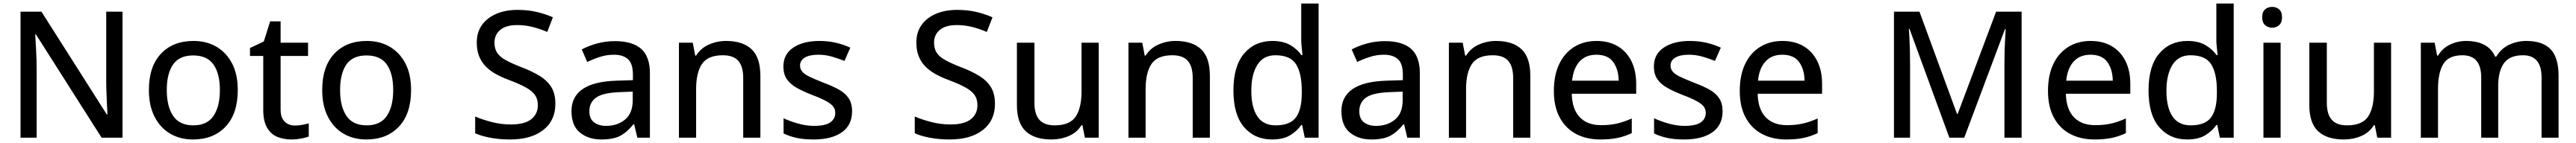

<svg xmlns="http://www.w3.org/2000/svg" viewBox="-20 -780 14552 810"><path d="M672 0H554L183 -585H179Q181 -547 184 -495Q187 -443 187 -389V0H96V-714H214L583 -132H587Q586 -150 584.5 -182.5Q583 -215 581.5 -252Q580 -289 580 -321V-714H672Z M1323 -270Q1323 -136 1254.5 -63Q1186 10 1070 10Q998 10 942 -22.5Q886 -55 853.5 -118Q821 -181 821 -270Q821 -403 889 -475.5Q957 -548 1073 -548Q1147 -548 1203 -515Q1259 -482 1291 -420.5Q1323 -359 1323 -270ZM922 -270Q922 -177 958 -123.5Q994 -70 1072 -70Q1150 -70 1186 -123.5Q1222 -177 1222 -270Q1222 -363 1186 -414.5Q1150 -466 1071 -466Q993 -466 957.5 -414.5Q922 -363 922 -270Z M1646 -69Q1667 -69 1688 -73Q1709 -77 1724 -81V-7Q1708 0 1680.5 5Q1653 10 1627 10Q1583 10 1547 -4.5Q1511 -19 1489 -56Q1467 -93 1467 -158V-463H1392V-508L1470 -545L1506 -659H1565V-538H1720V-463H1565V-160Q1565 -114 1587.5 -91.5Q1610 -69 1646 -69Z M2302 -270Q2302 -136 2233.5 -63Q2165 10 2049 10Q1977 10 1921 -22.5Q1865 -55 1832.5 -118Q1800 -181 1800 -270Q1800 -403 1868 -475.5Q1936 -548 2052 -548Q2126 -548 2182 -515Q2238 -482 2270 -420.5Q2302 -359 2302 -270ZM1901 -270Q1901 -177 1937 -123.5Q1973 -70 2051 -70Q2129 -70 2165 -123.5Q2201 -177 2201 -270Q2201 -363 2165 -414.5Q2129 -466 2050 -466Q1972 -466 1936.5 -414.5Q1901 -363 1901 -270Z M3117 -192Q3117 -97 3048.5 -43.5Q2980 10 2861 10Q2802 10 2751 0.5Q2700 -9 2664 -25V-120Q2703 -103 2756.5 -89Q2810 -75 2866 -75Q2943 -75 2980.5 -104.5Q3018 -134 3018 -184Q3018 -218 3002.5 -241Q2987 -264 2951.5 -284Q2916 -304 2855 -327Q2812 -343 2778.5 -362Q2745 -381 2721.5 -406Q2698 -431 2685.5 -463.5Q2673 -496 2673 -539Q2673 -597 2702 -638Q2731 -679 2783 -701.5Q2835 -724 2903 -724Q2962 -724 3011 -712.5Q3060 -701 3103 -682L3071 -599Q3032 -616 2989.5 -627Q2947 -638 2901 -638Q2838 -638 2805.5 -610.5Q2773 -583 2773 -539Q2773 -504 2788 -481Q2803 -458 2836.5 -439.5Q2870 -421 2926 -399Q2987 -376 3030 -349Q3073 -322 3095 -285Q3117 -248 3117 -192Z M3453 -547Q3553 -547 3602 -503Q3651 -459 3651 -365V0H3580L3562 -76H3558Q3523 -32 3484 -11Q3445 10 3377 10Q3304 10 3256 -29Q3208 -68 3208 -151Q3208 -232 3271 -275.5Q3334 -319 3463 -323L3555 -326V-356Q3555 -420 3527 -445Q3499 -470 3448 -470Q3406 -470 3368 -457.5Q3330 -445 3297 -429L3266 -500Q3303 -520 3351.5 -533.5Q3400 -547 3453 -547ZM3478 -258Q3383 -254 3346 -226.5Q3309 -199 3309 -150Q3309 -107 3335.5 -87Q3362 -67 3403 -67Q3468 -67 3511 -103Q3554 -139 3554 -213V-261Z M4081 -548Q4176 -548 4225.5 -501Q4275 -454 4275 -350V0H4178V-339Q4178 -403 4150.5 -435Q4123 -467 4063 -467Q3978 -467 3945 -417.5Q3912 -368 3912 -275V0H3815V-538H3893L3907 -465H3912Q3938 -507 3984 -527.5Q4030 -548 4081 -548Z M4793 -150Q4793 -71 4735 -30.5Q4677 10 4576 10Q4520 10 4479.5 1Q4439 -8 4406 -24V-110Q4440 -94 4486.5 -80.5Q4533 -67 4578 -67Q4642 -67 4670 -87Q4698 -107 4698 -141Q4698 -160 4687.5 -175Q4677 -190 4649 -206Q4621 -222 4568 -242Q4517 -262 4480.5 -282.5Q4444 -303 4424.5 -331.5Q4405 -360 4405 -404Q4405 -473 4461 -510.5Q4517 -548 4608 -548Q4658 -548 4701 -538Q4744 -528 4783 -510L4750 -435Q4715 -449 4678.5 -459.5Q4642 -470 4603 -470Q4552 -470 4525.5 -453.5Q4499 -437 4499 -409Q4499 -389 4511.5 -374Q4524 -359 4553.5 -345Q4583 -331 4633 -311Q4684 -292 4719.5 -272Q4755 -252 4774 -223Q4793 -194 4793 -150Z M5600 -192Q5600 -97 5531.5 -43.5Q5463 10 5344 10Q5285 10 5234 0.5Q5183 -9 5147 -25V-120Q5186 -103 5239.5 -89Q5293 -75 5349 -75Q5426 -75 5463.5 -104.5Q5501 -134 5501 -184Q5501 -218 5485.5 -241Q5470 -264 5434.5 -284Q5399 -304 5338 -327Q5295 -343 5261.5 -362Q5228 -381 5204.5 -406Q5181 -431 5168.5 -463.5Q5156 -496 5156 -539Q5156 -597 5185 -638Q5214 -679 5266 -701.5Q5318 -724 5386 -724Q5445 -724 5494 -712.5Q5543 -701 5586 -682L5554 -599Q5515 -616 5472.5 -627Q5430 -638 5384 -638Q5321 -638 5288.5 -610.5Q5256 -583 5256 -539Q5256 -504 5271 -481Q5286 -458 5319.5 -439.5Q5353 -421 5409 -399Q5470 -376 5513 -349Q5556 -322 5578 -285Q5600 -248 5600 -192Z M6186 -538V0H6108L6094 -71H6089Q6063 -29 6017 -9.5Q5971 10 5919 10Q5824 10 5774 -36.5Q5724 -83 5724 -186V-538H5823V-197Q5823 -134 5850.5 -102Q5878 -70 5937 -70Q6023 -70 6056 -119.5Q6089 -169 6089 -262V-538Z M6620 -548Q6715 -548 6764.5 -501Q6814 -454 6814 -350V0H6717V-339Q6717 -403 6689.5 -435Q6662 -467 6602 -467Q6517 -467 6484 -417.5Q6451 -368 6451 -275V0H6354V-538H6432L6446 -465H6451Q6477 -507 6523 -527.5Q6569 -548 6620 -548Z M7165 10Q7067 10 7007 -60Q6947 -130 6947 -268Q6947 -406 7007.5 -477Q7068 -548 7167 -548Q7228 -548 7267.5 -525Q7307 -502 7331 -468H7337Q7336 -482 7333 -508Q7330 -534 7330 -552V-760H7428V0H7350L7335 -72H7330Q7307 -38 7267.5 -14Q7228 10 7165 10ZM7185 -70Q7267 -70 7300 -115Q7333 -160 7333 -251V-267Q7333 -364 7301 -415.5Q7269 -467 7184 -467Q7116 -467 7082 -412.5Q7048 -358 7048 -266Q7048 -172 7082 -121Q7116 -70 7185 -70Z M7802 -547Q7902 -547 7951 -503Q8000 -459 8000 -365V0H7929L7911 -76H7907Q7872 -32 7833 -11Q7794 10 7726 10Q7653 10 7605 -29Q7557 -68 7557 -151Q7557 -232 7620 -275.5Q7683 -319 7812 -323L7904 -326V-356Q7904 -420 7876 -445Q7848 -470 7797 -470Q7755 -470 7717 -457.5Q7679 -445 7646 -429L7615 -500Q7652 -520 7700.5 -533.5Q7749 -547 7802 -547ZM7827 -258Q7732 -254 7695 -226.5Q7658 -199 7658 -150Q7658 -107 7684.5 -87Q7711 -67 7752 -67Q7817 -67 7860 -103Q7903 -139 7903 -213V-261Z M8430 -548Q8525 -548 8574.5 -501Q8624 -454 8624 -350V0H8527V-339Q8527 -403 8499.5 -435Q8472 -467 8412 -467Q8327 -467 8294 -417.5Q8261 -368 8261 -275V0H8164V-538H8242L8256 -465H8261Q8287 -507 8333 -527.5Q8379 -548 8430 -548Z M8998 -548Q9068 -548 9118 -518Q9168 -488 9195 -433.5Q9222 -379 9222 -305V-249H8858Q8860 -162 8903 -116.5Q8946 -71 9023 -71Q9075 -71 9115 -80.5Q9155 -90 9197 -109V-26Q9157 -7 9116 1.5Q9075 10 9019 10Q8942 10 8883 -21Q8824 -52 8790.5 -113.5Q8757 -175 8757 -265Q8757 -354 8787 -417Q8817 -480 8871.5 -514Q8926 -548 8998 -548ZM8997 -470Q8937 -470 8902 -431.5Q8867 -393 8860 -323H9123Q9122 -388 9092 -429Q9062 -470 8997 -470Z M9710 -150Q9710 -71 9652 -30.5Q9594 10 9493 10Q9437 10 9396.5 1Q9356 -8 9323 -24V-110Q9357 -94 9403.5 -80.5Q9450 -67 9495 -67Q9559 -67 9587 -87Q9615 -107 9615 -141Q9615 -160 9604.5 -175Q9594 -190 9566 -206Q9538 -222 9485 -242Q9434 -262 9397.5 -282.5Q9361 -303 9341.5 -331.5Q9322 -360 9322 -404Q9322 -473 9378 -510.5Q9434 -548 9525 -548Q9575 -548 9618 -538Q9661 -528 9700 -510L9667 -435Q9632 -449 9595.5 -459.5Q9559 -470 9520 -470Q9469 -470 9442.5 -453.5Q9416 -437 9416 -409Q9416 -389 9428.5 -374Q9441 -359 9470.5 -345Q9500 -331 9550 -311Q9601 -292 9636.5 -272Q9672 -252 9691 -223Q9710 -194 9710 -150Z M10048 -548Q10118 -548 10168 -518Q10218 -488 10245 -433.5Q10272 -379 10272 -305V-249H9908Q9910 -162 9953 -116.5Q9996 -71 10073 -71Q10125 -71 10165 -80.5Q10205 -90 10247 -109V-26Q10207 -7 10166 1.5Q10125 10 10069 10Q9992 10 9933 -21Q9874 -52 9840.5 -113.5Q9807 -175 9807 -265Q9807 -354 9837 -417Q9867 -480 9921.5 -514Q9976 -548 10048 -548ZM10047 -470Q9987 -470 9952 -431.5Q9917 -393 9910 -323H10173Q10172 -388 10142 -429Q10112 -470 10047 -470Z M10991 0 10766 -616H10762Q10764 -596 10765.5 -563.5Q10767 -531 10768 -493Q10769 -455 10769 -417V0H10678V-714H10822L11034 -135H11038L11255 -714H11399V0H11302V-423Q11302 -458 11303 -494Q11304 -530 11306 -562Q11308 -594 11309 -615H11305L11075 0Z M11789 -548Q11859 -548 11909 -518Q11959 -488 11986 -433.5Q12013 -379 12013 -305V-249H11649Q11651 -162 11694 -116.5Q11737 -71 11814 -71Q11866 -71 11906 -80.5Q11946 -90 11988 -109V-26Q11948 -7 11907 1.5Q11866 10 11810 10Q11733 10 11674 -21Q11615 -52 11581.5 -113.5Q11548 -175 11548 -265Q11548 -354 11578 -417Q11608 -480 11662.5 -514Q11717 -548 11789 -548ZM11788 -470Q11728 -470 11693 -431.5Q11658 -393 11651 -323H11914Q11913 -388 11883 -429Q11853 -470 11788 -470Z M12334 10Q12236 10 12176 -60Q12116 -130 12116 -268Q12116 -406 12176.5 -477Q12237 -548 12336 -548Q12397 -548 12436.5 -525Q12476 -502 12500 -468H12506Q12505 -482 12502 -508Q12499 -534 12499 -552V-760H12597V0H12519L12504 -72H12499Q12476 -38 12436.5 -14Q12397 10 12334 10ZM12354 -70Q12436 -70 12469 -115Q12502 -160 12502 -251V-267Q12502 -364 12470 -415.5Q12438 -467 12353 -467Q12285 -467 12251 -412.5Q12217 -358 12217 -266Q12217 -172 12251 -121Q12285 -70 12354 -70Z M12862 -538V0H12765V-538ZM12815 -741Q12837 -741 12853.5 -727Q12870 -713 12870 -682Q12870 -652 12853.5 -637.5Q12837 -623 12815 -623Q12791 -623 12774.5 -637.5Q12758 -652 12758 -682Q12758 -713 12774.5 -727Q12791 -741 12815 -741Z M13486 -538V0H13408L13394 -71H13389Q13363 -29 13317 -9.5Q13271 10 13219 10Q13124 10 13074 -36.5Q13024 -83 13024 -186V-538H13123V-197Q13123 -134 13150.5 -102Q13178 -70 13237 -70Q13323 -70 13356 -119.5Q13389 -169 13389 -262V-538Z M14250 -548Q14342 -548 14387 -501Q14432 -454 14432 -350V0H14336V-341Q14336 -467 14231 -467Q14156 -467 14123.5 -422Q14091 -377 14091 -292V0H13995V-341Q13995 -467 13889 -467Q13811 -467 13781 -417.5Q13751 -368 13751 -275V0H13654V-538H13732L13746 -465H13751Q13776 -507 13819 -527.5Q13862 -548 13909 -548Q13971 -548 14012.5 -526Q14054 -504 14074 -459H14080Q14107 -505 14153 -526.5Q14199 -548 14250 -548Z"/></svg>

Font: Noto Sans Sundanese Medium
Style: Regular
Weight: 500
Version: Version 2.003